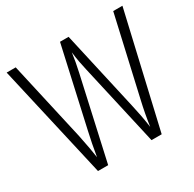

<svg xmlns="http://www.w3.org/2000/svg" viewBox="-156 -880 1059 1047"><g transform="rotate(-30 374.0 -357.0)"><path d="M739 -714 574 0H510L394 -513Q388 -540 382.5 -568Q377 -596 373 -632Q369 -603 364 -575Q359 -547 352 -516L237 0H173L10 -714H67L179 -217Q199 -120 206 -68Q212 -106 220 -146Q228 -186 235 -217L346 -714H400L512 -216Q521 -177 527.5 -142.5Q534 -108 540 -66Q551 -144 568 -217L681 -714Z"/></g></svg>

Font: Noto Sans Khmer UI Condensed Light
Style: Regular
Weight: 300
Width: 3
Designer: Danh Hong and the Monotype Design Team
Foundry: Monotype Imaging Inc.
Version: Version 2.002; ttfautohint (v1.8.4.7-5d5b)